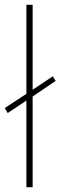

<svg xmlns="http://www.w3.org/2000/svg" viewBox="-29 -780 252 800"><path d="M81 0H107V-378L203 -443L191 -462L107 -406V-760H81V-389L-9 -330L3 -309L81 -361Z"/></svg>

Font: Noto Sans Sinhala UI Condensed Thin
Style: Regular
Weight: 100
Width: 3
Designer: Jelle Bosma - Monotype Design Team
Foundry: Monotype Imaging Inc.
Version: Version 2.006